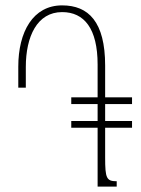

<svg xmlns="http://www.w3.org/2000/svg" viewBox="-20 -694 523 714"><path d="M245 -219H343V0H414V-20C376 -20 371 -31 371 -108V-219H471V-244H371V-307H471V-332H371V-450C371 -613 309 -674 211 -674C103 -674 48 -576 48 -446V-368H76V-445C76 -558 118 -649 211 -649C293 -649 343 -588 343 -454V-332H245V-307H343V-244H245Z"/></svg>

Font: Noto Serif Armenian ExtraCondensed Thin
Style: Regular
Weight: 100
Width: 2
Designer: Monotype Design Team
Foundry: Monotype Imaging Inc.
Version: Version 2.008